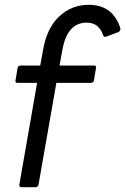

<svg xmlns="http://www.w3.org/2000/svg" viewBox="-20 -777 520 797"><path d="M128 0H69Q60 0 60 -9L134 -433H53Q44 -433 44 -441L53 -495Q55 -504 66 -505H147L159 -571Q175 -662 226.5 -709.5Q278 -757 348 -757Q450 -757 480 -658Q480 -649 472 -644Q419 -624 417 -624Q411 -624 408 -631Q391 -683 340 -683Q259 -683 239 -570L227 -505H370Q379 -505 379 -498L370 -443Q369 -434 357 -433H214L140 -11Q138 -1 128 0Z"/></svg>

Font: YamahaIndonesia935. App
Style: Italic
Weight: 400
Italic angle: -10°
Designer: Dalton Maag Ltd
Foundry: Dalton Maag Ltd
Version: Version 1.002; January 01, 2024; Regular/Italic